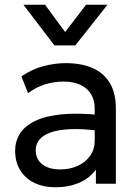

<svg xmlns="http://www.w3.org/2000/svg" viewBox="-20 -777 582 812"><path d="M215 15Q163 15 124.5 -4Q86 -23 65 -57.8Q44 -92.5 44 -140Q44 -179 64 -211.2Q84 -243.5 127 -264.8Q170 -286 238.5 -293.2Q307 -300.5 404 -290.5L406.5 -223Q331.5 -233 279 -230.8Q226.5 -228.5 194 -216.8Q161.5 -205 146.2 -185.8Q131 -166.5 131 -142.5Q131 -104 158.8 -82.2Q186.5 -60.5 235 -60.5Q276.5 -60.5 309.2 -75.8Q342 -91 361.2 -118.2Q380.5 -145.5 380.5 -181.5V-318.5Q380.5 -353 365.2 -378.5Q350 -404 320.5 -418Q291 -432 248 -432Q209.5 -432 171.5 -420.5Q133.5 -409 98.5 -383L70.5 -454Q116 -485 164.5 -497.5Q213 -510 257.5 -510Q325 -510 372.5 -488.8Q420 -467.5 445 -425Q470 -382.5 470 -319V0H385.5V-60Q360 -23.5 315 -4.2Q270 15 215 15ZM210 -585 79 -757H170.5L255.5 -641.5L344 -757H434.5L298.5 -585Z"/></svg>

Font: Geologica Roman Light
Style: Regular
Weight: 300
Designer: Sindre Bremnes, Frode Helland
Foundry: Monokrom Skriftforlag AS
Version: Version 1.010;gftools[0.9.28]